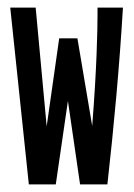

<svg xmlns="http://www.w3.org/2000/svg" viewBox="-20 -485 353 506"><path d="M56 1H127L159 -219L191 1H263C280 -150 295 -312 304 -465H237V-447C237 -405 235 -305 223 -153L184 -384H136L103 -152L74 -465H7Z"/></svg>

Font: Inconsolata ExtraCondensed
Style: Bold
Weight: 700
Width: 2
Monospace: yes
Designer: Raph Levien, Cyreal, Brenton Simpson
Foundry: Raph Levien, Cyreal, Google
Version: Version 3.100